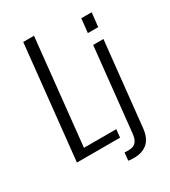

<svg xmlns="http://www.w3.org/2000/svg" viewBox="-228 -922 1050 1184"><g transform="rotate(-30 297.5 -329.5)"><path d="M328.1 147.9 334 92.3Q339.4 93.8 358.9 93.8Q380.9 93.8 395.8 87.6Q410.6 81.5 418.7 69.1Q426.8 56.6 430.2 44.2Q433.6 31.7 435.5 13.7L497.6 -578.1H570.8L507.8 20Q494.6 151.4 366.7 151.4Q336.4 151.4 328.1 147.9ZM505.9 -657.7 516.6 -757.3H590.3L579.6 -657.7ZM48.3 0 133.3 -809.6H210L131.3 -57.1H361.3L355.5 0Z"/></g></svg>

Font: Oswald
Style: Light
Weight: 300
Designer: Vernon Adams
Foundry: Vernon Adams
Version: 3.0; ttfautohint (v0.95.6-bc232) -l 8 -r 50 -G 200 -x 0 -w "